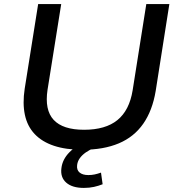

<svg xmlns="http://www.w3.org/2000/svg" viewBox="-20 -725 872 941"><path d="M384 9Q303 9 244.5 -10.5Q186 -30 150 -68Q114 -106 102 -162Q90 -218 101 -290L167 -705H280L213 -285Q198 -186 243 -137.5Q288 -89 392 -89Q497 -89 555.5 -136.5Q614 -184 630 -282L697 -705H810L743 -279Q727 -183 682 -118.5Q637 -54 562.5 -22.5Q488 9 384 9ZM391 196Q334 196 304.5 170Q275 144 281 99Q286 56 320.5 21Q355 -14 414 -37L442 0Q419 9 400.5 22Q382 35 371 50.5Q360 66 358 84Q355 108 370 120.5Q385 133 413 133Q429 133 443.5 130Q458 127 475 121L483 178Q463 186 440.5 191Q418 196 391 196Z"/></svg>

Font: Nunito Sans 10pt SemiExpanded SemiBold
Style: Italic
Weight: 600
Width: 6
Italic angle: -9°
Designer: Vernon Adams
Foundry: Vernon Adams
Version: Version 3.101;gftools[0.9.27]